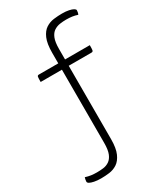

<svg xmlns="http://www.w3.org/2000/svg" viewBox="-228 -822 936 1102"><g transform="rotate(-30 240.0 -271.0)"><path d="M102 195Q76 195 56.5 191Q37 187 27.5 181.5Q18 176 18 169Q18 163 19.5 155.5Q21 148 23 142Q42 148 59.5 150.5Q77 153 98 153Q119 153 140 150.5Q161 148 179 136Q197 124 207.5 98.5Q218 73 218 27V-569Q218 -630 233 -664.5Q248 -699 272 -714.5Q296 -730 324.5 -733.5Q353 -737 379 -737Q405 -737 424 -733Q443 -729 453 -723Q463 -717 463 -711Q463 -705 461.5 -697.5Q460 -690 457 -684Q439 -690 421.5 -692.5Q404 -695 382 -695Q362 -695 341 -692Q320 -689 302 -677.5Q284 -666 273.5 -640.5Q263 -615 263 -569V27Q263 88 247.5 122.5Q232 157 208 172.5Q184 188 156 191.5Q128 195 102 195ZM77 -458Q77 -483 78.5 -491.5Q80 -500 89 -500H427Q427 -476 425.5 -467Q424 -458 414 -458Z"/></g></svg>

Font: Yanone Kaffeesatz ExtraLight Light
Style: Regular
Weight: 300
Version: Version 2.003